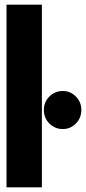

<svg xmlns="http://www.w3.org/2000/svg" viewBox="-20 -805 370 825"><path d="M8 0V-785H160V0ZM250 -250.5Q216 -250.5 192.2 -274.2Q168.5 -298 168.5 -332.5Q168.5 -366.5 192.2 -390.2Q216 -414 250 -414Q282.5 -414 306 -390.2Q329.5 -366.5 329.5 -332.5Q329.5 -298 306 -274.2Q282.5 -250.5 250 -250.5Z"/></svg>

Font: Anybody UltraCondensed ExtraBold
Style: Regular
Weight: 800
Width: 1
Designer: Tyler Finck
Foundry: Etcetera Type Company
Version: Version 1.010; ttfautohint (v1.8.3) -l 8 -r 50 -G 200 -x 14 